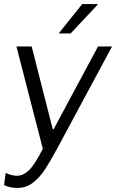

<svg xmlns="http://www.w3.org/2000/svg" viewBox="-28 -740 572 946"><path d="M232 -103H236L455 -511H524L258 -16Q219 56 193.5 95Q168 134 134.5 160Q101 186 58 186Q20 186 -8 172L0 112Q30 126 55 126Q86 126 114.5 99Q143 72 183 -7L53 -511H128ZM454 -720 453 -717 320 -575H261L377 -720Z"/></svg>

Font: Chivo Light Italic
Style: Regular
Weight: 300
Italic angle: -8.05°
Designer: Hector Gatti
Foundry: Omnibus-Type
Version: Version 1.007